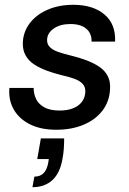

<svg xmlns="http://www.w3.org/2000/svg" viewBox="-20 -528 538 799"><path d="M214 12Q151 12 106 -10Q61 -32 38 -71Q15 -110 19 -162H120Q120 -137 130.5 -115.5Q141 -94 165 -81Q189 -68 228 -68Q261 -68 284.5 -77.5Q308 -87 321 -104.5Q334 -122 335 -145Q336 -166 324 -179Q312 -192 288.5 -200.5Q265 -209 233 -216Q205 -223 176 -233.5Q147 -244 123.5 -259Q100 -274 87 -296.5Q74 -319 75 -351Q77 -396 104 -431.5Q131 -467 178 -487.5Q225 -508 285 -508Q367 -508 414.5 -468Q462 -428 459 -355H361Q362 -389 339 -408.5Q316 -428 273 -428Q231 -428 204 -409.5Q177 -391 176 -363Q175 -345 187 -332.5Q199 -320 222 -312Q245 -304 278 -296Q311 -288 340 -277Q369 -266 392 -251Q415 -236 427.5 -213Q440 -190 438 -158Q436 -107 407 -68.5Q378 -30 328 -9Q278 12 214 12ZM115 251 123 207Q148 207 162 192Q176 177 181 148L183 134H135L150 48H247Q247 70 245.5 91.5Q244 113 240 133Q230 192 198 221.5Q166 251 115 251Z"/></svg>

Font: DM Sans 28pt Medium
Style: Italic
Weight: 500
Italic angle: -10°
Version: Version 4.004;gftools[0.9.30]